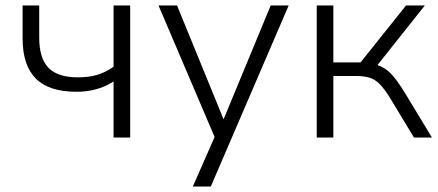

<svg xmlns="http://www.w3.org/2000/svg" viewBox="-20 -505 1610 705"><path d="M397 0V-206Q339 -168 261 -168Q160 -168 111.5 -216.5Q63 -265 63 -364V-485H124V-367Q124 -291 158 -256Q192 -221 266 -221Q306 -221 336.5 -230Q367 -239 397 -260V-485H458V0Z M688 180 768 -2 562 -485H630L801 -67L974 -485H1040L754 180Z M1143 0V-485H1204V-276H1304L1471 -485H1540L1366 -266Q1394 -257 1416 -234Q1438 -211 1468 -162L1566 0H1500L1410 -149Q1391 -179 1374.5 -196Q1358 -213 1337.5 -219.5Q1317 -226 1286 -226H1204V0Z"/></svg>

Font: Nunito Sans Light
Style: Regular
Weight: 300
Designer: Vernon Adams
Foundry: Vernon Adams
Version: Version 3.101; ttfautohint (v1.8.4.7-5d5b);gftools[0.9.27]